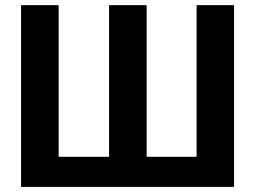

<svg xmlns="http://www.w3.org/2000/svg" viewBox="-20 -731 998 751"><path d="M209.5 -710.9V-117.7H406.7V-710.9H553.7V-117.7H749V-710.9H895.5V0H62.5V-710.9Z"/></svg>

Font: SteelSelectRoboto
Style: Roboto-Bold
Weight: 700
Designer: Google
Version: Version 2.137; 2017